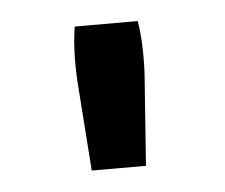

<svg xmlns="http://www.w3.org/2000/svg" viewBox="-30 -648 306 261"><g transform="rotate(-5 123.0 -517.5)"><path d="M77 -544Q75 -585 80 -616H166Q171 -585 169 -544L160 -419H86Z"/></g></svg>

Font: Athiti SemiBold
Style: Regular
Weight: 600
Designer: CadsonDemak Team
Foundry: CadsonDemak
Version: Version 1.032